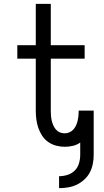

<svg xmlns="http://www.w3.org/2000/svg" viewBox="-20 -755 540 998"><path d="M287 223V161Q309 161 331 154Q353 147 368.5 131.5Q384 116 390.5 94Q397 72 397 50V-14Q380 -2 359 3Q338 8 316 8Q294 8 271.5 2Q249 -4 230.5 -17Q212 -30 199.5 -49Q187 -68 179.5 -89.5Q172 -111 169 -133.5Q166 -156 166 -179V-450H70V-520H166V-735H244V-520H420V-450H244V-179Q244 -166 245 -153Q246 -140 249 -127.5Q252 -115 257 -103.5Q262 -92 270.5 -82Q279 -72 291 -67Q303 -62 316 -62Q329 -62 340.5 -67Q352 -72 360.5 -81Q369 -90 374.5 -101.5Q380 -113 383 -125Q386 -137 387.5 -149.5Q389 -162 389 -174V-180H467V50Q467 73 462.5 96.5Q458 120 447 141Q436 162 418 178.5Q400 195 379 205Q358 215 334.5 219Q311 223 287 223Z"/></svg>

Font: Iosevka
Style: Regular
Weight: 400
Monospace: yes
Designer: Belleve Invis
Foundry: Belleve Invis
Version: Version 33.2.3; ttfautohint (v1.8.4)